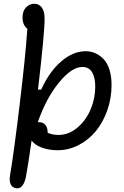

<svg xmlns="http://www.w3.org/2000/svg" viewBox="-20 -785 660 1018"><path d="M286 11.5Q240.5 11.5 202.8 -2Q165 -15.5 147.5 -40Q128 98.5 117.5 152Q112 181 99.2 198.5Q86.5 216 65.5 213Q44.5 210 36.5 191.5Q28.5 173 33 146Q52.5 32.5 84 -228.5Q115.5 -489.5 125 -632.5Q99.5 -652 99.5 -692.5Q99.5 -726.5 118 -745.8Q136.5 -765 162 -765Q186.5 -765 201.5 -745.5Q216.5 -726 216.5 -685Q216.5 -610.5 181.5 -310H198.5Q241 -404.5 304.2 -459Q367.5 -513.5 434.5 -513.5Q460.5 -513.5 484 -503.5Q507.5 -493.5 527.8 -473.2Q548 -453 559.8 -417.2Q571.5 -381.5 571.5 -334.5Q571.5 -264 548.8 -199.8Q526 -135.5 487.8 -89.2Q449.5 -43 396.8 -15.8Q344 11.5 286 11.5ZM180.5 -137.5H184.5Q232 -137.5 233 -80.5Q260 -69.5 289.5 -69.5Q344 -69.5 390 -108Q436 -146.5 460.5 -205Q485 -263.5 485 -325.5Q485 -373 468.5 -401.5Q452 -430 416.5 -430Q360.5 -430 292.8 -347.5Q225 -265 180.5 -137.5Z"/></svg>

Font: Monaspace Radon
Style: Regular
Weight: 400
Designer: Riley Cran & the Lettermatic Team
Foundry: Lettermatic
Version: Version 1.000 (Monaspace Radon)